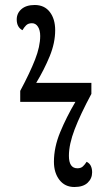

<svg xmlns="http://www.w3.org/2000/svg" viewBox="-20 -739 436 769"><path d="M278 10Q240 10 218 -18.5Q196 -47 196 -91Q196 -149 221 -209.5Q246 -270 282 -331H61V-375Q100 -448 120.5 -500.5Q141 -553 141 -595Q141 -618 132 -632Q123 -646 108 -646Q93 -646 84.5 -637.5Q76 -629 70 -618Q47 -630 47 -661Q47 -686 66 -702.5Q85 -719 119 -719Q158 -719 179.5 -691Q201 -663 201 -618Q201 -567 179 -513.5Q157 -460 125 -407H346V-363Q302 -281 279 -221Q256 -161 256 -115Q256 -65 290 -65Q304 -65 312 -72.5Q320 -80 327 -91Q339 -85 344 -74Q349 -63 349 -49Q349 -24 331 -7Q313 10 278 10Z"/></svg>

Font: Noto Serif ExtraCondensed
Style: Regular
Weight: 400
Width: 2
Designer: Monotype Design Team
Foundry: Monotype Imaging Inc.
Version: Version 2.015